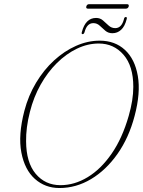

<svg xmlns="http://www.w3.org/2000/svg" viewBox="-20 -910 701 942"><path d="M469 -710.5Q544 -710.5 593 -665.2Q642 -620 656.2 -537.2Q670.5 -454.5 640.5 -341.5Q612.5 -234.5 556.5 -155Q500.5 -75.5 427 -31.5Q353.5 12.5 271.5 12.5Q201.5 12.5 151.2 -32.2Q101 -77 84.8 -161.8Q68.5 -246.5 99.5 -366Q119 -441 157 -504.2Q195 -567.5 245.2 -613.5Q295.5 -659.5 353 -685Q410.5 -710.5 469 -710.5ZM276.5 -1.5Q345.5 -1.5 410.2 -40.8Q475 -80 527.5 -155.8Q580 -231.5 611.5 -341.5Q634 -419.5 634 -484Q634 -586 586.2 -641.2Q538.5 -696.5 464.5 -696.5Q410 -696.5 357.5 -671.2Q305 -646 259.2 -600.8Q213.5 -555.5 179.2 -494.5Q145 -433.5 127 -362Q116.5 -321.5 112 -285.2Q107.5 -249 108 -217Q108.5 -113 155.2 -57.2Q202 -1.5 276.5 -1.5ZM531.5 -747Q511 -747 496.8 -759.2Q482.5 -771.5 469.2 -784Q456 -796.5 438 -796.5Q406.5 -796.5 395 -753Q392 -742.5 385.5 -742.5Q378.5 -742.5 381.5 -752.5Q399.5 -822 451.5 -822Q471.5 -822 485.5 -809.5Q499.5 -797 513.2 -784.5Q527 -772 545.5 -772Q576.5 -772 588 -815.5Q589.5 -826.5 597.5 -826.5Q604.5 -826.5 601.5 -816Q592.5 -780.5 574.2 -763.8Q556 -747 531.5 -747ZM403.5 -878.5Q406.5 -889.5 417.5 -889.5H603Q614 -889.5 611.5 -878.5Q608 -867.5 597 -867.5H412Q400.5 -867.5 403.5 -878.5Z"/></svg>

Font: Fraunces 144pt Soft Thin
Style: Italic
Weight: 100
Italic angle: -16°
Version: Version 1.000;[0bf87f6ff]